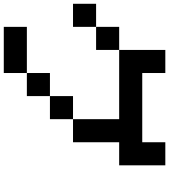

<svg xmlns="http://www.w3.org/2000/svg" viewBox="42 -958 915 1040"><g transform="rotate(90 500.0 -437.5)"><path d="M0 -375V-500H125V-375ZM250 -625V-500H125V-625ZM250 -875H375V-750H750V-875H875V-625H750V-375H625V-625H250ZM500 -250V-125H375V-250ZM500 -375H625V-250H500ZM125 0V-125H375V0Z"/></g></svg>

Font: Galmuri7 Regular
Style: Regular
Weight: 400
Designer: Lee Minseo (quiple)
Version: Version 2.399;hotconv 1.1.1;makeotfexe 2.6.0 DEVELOPMENT